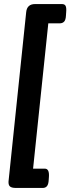

<svg xmlns="http://www.w3.org/2000/svg" viewBox="-20 -788 347 946"><path d="M58 138Q38 138 29.5 131Q21 124 22 106L109 -728Q113 -768 153 -768H285Q299 -768 303.5 -758.5Q308 -749 306 -727L305 -712Q304 -690 296 -681.5Q288 -673 274 -673H218L143 43H201Q224 43 221 84L220 98Q219 120 211.5 129Q204 138 191 138Z"/></svg>

Font: Asap
Style: Bold Italic
Weight: 700
Italic angle: -6°
Designer: Pablo Cosgaya
Foundry: Omnibus-Type
Version: Version 3.001; ttfautohint (v1.8.3)